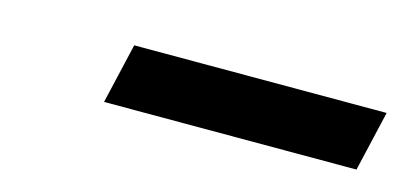

<svg xmlns="http://www.w3.org/2000/svg" viewBox="-27 -758 532 252"><g transform="rotate(15 239.0 -632.0)"><path d="M116 -591 135 -673H478L459 -591Z"/></g></svg>

Font: Platypi SemiBold
Style: Italic
Weight: 600
Italic angle: -13°
Designer: David Sargent
Foundry: Bolt Cutter Type
Version: Version 1.200; ttfautohint (v1.8.4.7-5d5b)